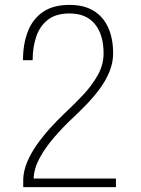

<svg xmlns="http://www.w3.org/2000/svg" viewBox="-20 -765 576 785"><path d="M75 0V-34Q76.5 -68 91.5 -103.5Q106.5 -139 131 -173.8Q155.5 -208.5 184.8 -240.8Q214 -273 243 -300.5Q281 -336 317.8 -374.8Q354.5 -413.5 379 -456.5Q403.5 -499.5 403.5 -547Q403.5 -623 368 -666.5Q332.5 -710 264.5 -710Q209.5 -710 176.5 -684.8Q143.5 -659.5 128.5 -616.2Q113.5 -573 113.5 -519H74Q74 -584.5 93.5 -635.5Q113 -686.5 155 -715.8Q197 -745 264.5 -745Q323.5 -745 363 -720.8Q402.5 -696.5 422.5 -652Q442.5 -607.5 442.5 -547Q442.5 -508 427.2 -471.2Q412 -434.5 387.5 -401.5Q363 -368.5 334.8 -339.2Q306.5 -310 280 -285Q238.5 -246.5 202 -204.2Q165.5 -162 142.2 -119.2Q119 -76.5 117.5 -35H454V0Z"/></svg>

Font: Epilogue ExtraLight
Style: Regular
Weight: 250
Designer: Tyler Finck
Foundry: Etcetera Type Co
Version: Version 2.112